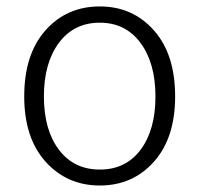

<svg xmlns="http://www.w3.org/2000/svg" viewBox="-20 -567 622 600"><path d="M292 12.7Q189.5 12.7 122.6 -61.5Q55.7 -135.7 55.7 -265.6Q55.7 -397.5 122.1 -472.2Q188.5 -546.9 292 -546.9Q394.5 -546.9 460.9 -472.2Q527.3 -397.5 527.3 -265.6Q527.3 -135.7 460.9 -61.5Q394.5 12.7 292 12.7ZM292 -37.1Q373 -37.1 419.4 -99.1Q465.8 -161.1 465.8 -265.6Q465.8 -370.1 418.9 -433.1Q372.1 -496.1 292 -496.1Q210.9 -496.1 164.1 -433.1Q117.2 -370.1 117.2 -265.6Q117.2 -161.1 164.1 -99.1Q210.9 -37.1 292 -37.1Z"/></svg>

Font: Gen Jyuu Gothic P Light
Style: Regular
Weight: 200
Designer: [Source Han Sans]
Ryoko NISHIZUKA  (kana & ideographs); Paul D. Hunt (Latin, Greek & Cyrillic); Wenlong ZHANG  (bopomofo
Version: Version 1.002.20150607